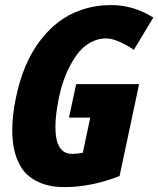

<svg xmlns="http://www.w3.org/2000/svg" viewBox="-20 -744 637 773"><path d="M203.1 -233.4Q203.1 -124.5 270 -124.5Q290 -124.5 313.5 -128.9L343.3 -270.5H257.8L286.6 -405.3H540L461.4 -35.2Q347.7 9.3 239.3 9.3Q179.2 9.3 136.2 -10.5Q93.3 -30.3 69.8 -63.5Q29.3 -121.6 29.3 -220.7Q29.3 -279.3 43.9 -349.6Q58.6 -419.9 81.1 -474.1Q103.5 -528.3 137.2 -574.5Q170.9 -620.6 213.1 -653.6Q255.4 -686.5 310.3 -705.1Q365.2 -723.6 427.7 -723.6Q517.1 -723.6 597.2 -673.3L519 -543.5Q449.2 -589.4 406.7 -589.4Q375.5 -589.4 347.7 -574.7Q319.8 -560.1 299.8 -536.6Q279.8 -513.2 263.2 -481.4Q232.9 -425.3 218 -354.2Q203.1 -283.2 203.1 -233.4Z"/></svg>

Font: Open Sans Hebrew Condensed Extra Bold
Style: Italic
Weight: 800
Width: 3
Italic angle: -12°
Foundry: Ascender Corporation, Yanek Iontef
Version: Version 2.001;PS 002.001;hotconv 1.0.70;makeotf.lib2.5.58329